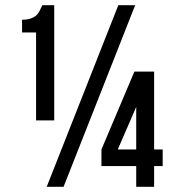

<svg xmlns="http://www.w3.org/2000/svg" viewBox="-20 -720 667 740"><path d="M65 -644Q85 -644 98 -648.5Q111 -653 119.5 -660.5Q128 -668 133 -678.5Q138 -689 143 -700H189V-256H119V-595H65ZM436 -700H501L225 0H160ZM371 -144 498 -444H574V-144H607V-80H574V0H505V-80H371ZM505 -144V-308L434 -144Z"/></svg>

Font: SVN-Bebas Neue
Style: Bold
Weight: 700
Designer: Ryoichi Tsunekawa
Foundry: Ryoichi Tsunekawa
Version: Version 1.300; ttfautohint (v1.7.9-c794)